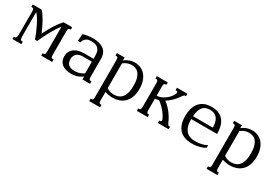

<svg xmlns="http://www.w3.org/2000/svg" viewBox="32 -1407 3535 2485"><g transform="rotate(30 1799.5 -165.0)"><path d="M43.9 -518.6H177.2Q194.3 -501.5 214.6 -472.2Q234.9 -442.9 255.6 -406.2Q276.4 -369.6 295.9 -328.9Q315.4 -288.1 331.5 -248.5Q349.6 -288.1 371.1 -327.1Q392.6 -366.2 415.5 -401.9Q438.5 -437.5 461.4 -467.5Q484.4 -497.6 504.9 -518.6H632.8V-481.9H619.6Q612.8 -481.9 608.2 -480Q603.5 -478 600.1 -472.7Q596.7 -467.3 595.2 -458Q593.8 -448.7 593.8 -433.6V-85Q593.8 -69.8 595.2 -60.5Q596.7 -51.3 600.1 -45.9Q603.5 -40.5 608.2 -38.6Q612.8 -36.6 619.6 -36.6H632.8V0H470.2V-36.6H483.9Q490.2 -36.6 495.4 -38.6Q500.5 -40.5 503.7 -45.9Q506.8 -51.3 508.5 -60.5Q510.3 -69.8 510.3 -85V-455.1Q485.4 -425.3 460.7 -387Q436 -348.6 412.8 -306.6Q389.6 -264.6 368.7 -221.4Q347.7 -178.2 331.1 -138.7H296.4Q282.2 -181.2 262 -228.8Q241.7 -276.4 219.5 -320.6Q197.3 -364.7 174.3 -400.6Q151.4 -436.5 131.8 -455.6V-138.7Q131.8 -105.5 132.8 -85.2Q133.8 -64.9 137 -54.2Q140.1 -43.5 146.2 -40Q152.3 -36.6 162.6 -36.6H173.3V0H40V-36.6H52.2Q62.5 -36.6 68.6 -40Q74.7 -43.5 77.9 -54.4Q81.1 -65.4 82 -85.4Q83 -105.5 83 -139.2V-433.6Q83 -448.7 81.5 -458Q80.1 -467.3 76.7 -472.7Q73.2 -478 68.4 -480Q63.5 -481.9 57.1 -481.9H43.9Z M1076.7 -259.8H937.5Q906.2 -259.8 884 -250.7Q861.8 -241.7 847.4 -226.8Q833 -211.9 826.2 -192.1Q819.3 -172.4 819.3 -150.9Q819.3 -126 826.2 -106Q833 -85.9 847.9 -72Q862.8 -58.1 885.7 -50.5Q908.7 -43 940.9 -43Q977.5 -43 1010 -52.7Q1042.5 -62.5 1076.7 -84.5ZM1160.6 -85Q1160.6 -69.8 1162.1 -60.5Q1163.6 -51.3 1167 -45.9Q1170.4 -40.5 1175 -38.6Q1179.7 -36.6 1186.5 -36.6H1200.2V0H1085.4V-43.9Q1063.5 -27.3 1042.2 -16.8Q1021 -6.3 1000.2 -0.2Q979.5 5.9 959.5 8.3Q939.5 10.7 920.4 10.7Q877 10.7 842 0.7Q807.1 -9.3 782.7 -28.8Q758.3 -48.3 745.1 -76.7Q731.9 -105 731.9 -141.6Q731.9 -184.1 748.5 -214.8Q765.1 -245.6 793.2 -265.4Q821.3 -285.2 858.6 -294.4Q896 -303.7 937.5 -303.7H1076.7V-352.1Q1076.7 -392.1 1065.9 -418.2Q1055.2 -444.3 1036.6 -459.7Q1018.1 -475.1 992.9 -481Q967.8 -486.8 938.5 -486.8Q920.9 -486.8 903.3 -483.6Q885.7 -480.5 869.9 -471.2Q854 -461.9 841.8 -445.3Q829.6 -428.7 823.2 -402.3H784.2L793.9 -508.8Q809.1 -513.2 825.2 -516.8Q841.3 -520.5 859.6 -523.4Q877.9 -526.4 899.7 -527.8Q921.4 -529.3 948.2 -529.3Q991.2 -528.8 1029.8 -519.8Q1068.4 -510.7 1097.4 -490Q1126.5 -469.2 1143.6 -434.8Q1160.6 -400.4 1160.6 -349.1Z M1425.3 -66.9Q1432.6 -61 1443.1 -55.2Q1453.6 -49.3 1467.3 -44.2Q1481 -39.1 1497.8 -35.9Q1514.6 -32.7 1533.7 -32.7Q1616.2 -32.7 1658.2 -88.6Q1700.2 -144.5 1700.2 -259.3Q1700.2 -325.2 1687.5 -368.2Q1674.8 -411.1 1653.6 -436.3Q1632.3 -461.4 1605 -471.2Q1577.6 -481 1548.3 -481Q1527.8 -481 1510.3 -477.3Q1492.7 -473.6 1477.8 -467.5Q1462.9 -461.4 1450 -453.4Q1437 -445.3 1425.3 -436ZM1425.3 113.8Q1425.3 128.9 1426.8 138.2Q1428.2 147.5 1431.6 152.8Q1435.1 158.2 1439.7 160.2Q1444.3 162.1 1451.2 162.1H1464.4V198.7H1301.8V162.1H1315.4Q1321.8 162.1 1326.7 160.2Q1331.5 158.2 1335 152.8Q1338.4 147.5 1339.8 138.2Q1341.3 128.9 1341.3 113.8V-433.6Q1341.3 -448.7 1339.8 -458Q1338.4 -467.3 1335 -472.7Q1331.5 -478 1326.7 -480Q1321.8 -481.9 1315.4 -481.9H1301.8V-518.6H1416.5V-475.1Q1449.2 -501.5 1487.3 -515.4Q1525.4 -529.3 1568.4 -529.3Q1610.8 -529.3 1650.1 -513.7Q1689.5 -498 1720 -465.1Q1750.5 -432.1 1768.8 -381.1Q1787.1 -330.1 1787.1 -259.3Q1787.1 -186 1766.4 -134.8Q1745.6 -83.5 1711.4 -51.3Q1677.2 -19 1632.6 -4.2Q1587.9 10.7 1540.5 10.7Q1511.2 10.7 1482.2 5.6Q1453.1 0.5 1425.3 -9.3Z M2332.5 -63.5Q2336.4 -53.7 2340.6 -48.3Q2344.7 -43 2348.4 -40.3Q2352.1 -37.6 2355.5 -37.1Q2358.9 -36.6 2361.8 -36.6H2375V0H2212.4V-36.6H2221.7Q2244.1 -36.6 2244.1 -52.7Q2244.1 -64.9 2232.4 -89.4Q2220.7 -113.8 2199.2 -143.3Q2177.7 -172.9 2147.2 -204.6Q2116.7 -236.3 2079.6 -263.2Q2064.9 -258.8 2050.5 -256.3Q2036.1 -253.9 2022.5 -253.9V-85Q2022.5 -69.8 2023.9 -60.5Q2025.4 -51.3 2028.8 -45.9Q2032.2 -40.5 2036.9 -38.6Q2041.5 -36.6 2048.3 -36.6H2061.5V0H1898.9V-36.6H1912.6Q1918.9 -36.6 1923.8 -38.6Q1928.7 -40.5 1932.1 -45.9Q1935.5 -51.3 1937 -60.5Q1938.5 -69.8 1938.5 -85V-433.6Q1938.5 -448.7 1937 -458Q1935.5 -467.3 1932.1 -472.7Q1928.7 -478 1923.8 -480Q1918.9 -481.9 1912.6 -481.9H1898.9V-518.6H2061.5V-481.9H2048.3Q2041.5 -481.9 2036.9 -480Q2032.2 -478 2028.8 -472.7Q2025.4 -467.3 2023.9 -458Q2022.5 -448.7 2022.5 -433.6V-297.9Q2051.3 -297.9 2081.8 -309.6Q2112.3 -321.3 2139.9 -340.8Q2167.5 -360.4 2189.9 -386Q2212.4 -411.6 2225.1 -439.5Q2231 -452.6 2231 -462.4Q2231 -472.2 2226.3 -477.1Q2221.7 -481.9 2214.4 -481.9H2199.2V-518.6H2355V-481.9H2340.8Q2335.4 -481.9 2330.8 -479.2Q2326.2 -476.6 2320.8 -470.5Q2315.4 -464.4 2308.1 -454.1Q2300.8 -443.8 2290.5 -429.2Q2277.3 -410.2 2261.7 -392.1Q2246.1 -374 2228.3 -357.4Q2210.4 -340.8 2191.2 -325.7Q2171.9 -310.5 2152.3 -298.3Q2189 -272 2218.5 -240Q2248 -208 2270.5 -175.8Q2293 -143.6 2308.3 -114.3Q2323.7 -85 2332.5 -63.5Z M2714.8 -529.3Q2779.8 -529.3 2824.5 -508.5Q2869.1 -487.8 2896.5 -451.7Q2923.8 -415.5 2936 -366.9Q2948.2 -318.4 2948.2 -262.7V-259.8H2561.5V-256.3Q2561.5 -195.8 2575 -154.1Q2588.4 -112.3 2612.1 -86.2Q2635.7 -60.1 2668.5 -48.6Q2701.2 -37.1 2739.7 -37.1Q2768.1 -37.1 2792.2 -39.1Q2816.4 -41 2838.4 -45.7Q2860.4 -50.3 2880.4 -58.1Q2900.4 -65.9 2920.4 -77.6V-38.1Q2908.7 -29.8 2890.4 -21.2Q2872.1 -12.7 2847.4 -5.6Q2822.8 1.5 2792.5 6.1Q2762.2 10.7 2726.1 10.7Q2602.1 10.7 2538.1 -56.4Q2474.1 -123.5 2474.1 -259.3Q2474.1 -315.4 2487.3 -364.7Q2500.5 -414.1 2529.3 -450.7Q2558.1 -487.3 2603.8 -508.3Q2649.4 -529.3 2714.8 -529.3ZM2859.4 -303.7Q2858.4 -337.4 2852.3 -369.9Q2846.2 -402.3 2830.6 -428.2Q2814.9 -454.1 2787.1 -470Q2759.3 -485.8 2714.8 -485.8Q2671.4 -485.8 2642.1 -470.5Q2612.8 -455.1 2595 -425.5Q2577.1 -396 2569.3 -353Q2564.9 -330.1 2563 -303.7Z M3178.7 -66.9Q3186 -61 3196.5 -55.2Q3207 -49.3 3220.7 -44.2Q3234.4 -39.1 3251.2 -35.9Q3268.1 -32.7 3287.1 -32.7Q3369.6 -32.7 3411.6 -88.6Q3453.6 -144.5 3453.6 -259.3Q3453.6 -325.2 3440.9 -368.2Q3428.2 -411.1 3407 -436.3Q3385.7 -461.4 3358.4 -471.2Q3331.1 -481 3301.8 -481Q3281.2 -481 3263.7 -477.3Q3246.1 -473.6 3231.2 -467.5Q3216.3 -461.4 3203.4 -453.4Q3190.4 -445.3 3178.7 -436ZM3178.7 113.8Q3178.7 128.9 3180.2 138.2Q3181.6 147.5 3185.1 152.8Q3188.5 158.2 3193.1 160.2Q3197.8 162.1 3204.6 162.1H3217.8V198.7H3055.2V162.1H3068.8Q3075.2 162.1 3080.1 160.2Q3085 158.2 3088.4 152.8Q3091.8 147.5 3093.3 138.2Q3094.7 128.9 3094.7 113.8V-433.6Q3094.7 -448.7 3093.3 -458Q3091.8 -467.3 3088.4 -472.7Q3085 -478 3080.1 -480Q3075.2 -481.9 3068.8 -481.9H3055.2V-518.6H3169.9V-475.1Q3202.6 -501.5 3240.7 -515.4Q3278.8 -529.3 3321.8 -529.3Q3364.3 -529.3 3403.6 -513.7Q3442.9 -498 3473.4 -465.1Q3503.9 -432.1 3522.2 -381.1Q3540.5 -330.1 3540.5 -259.3Q3540.5 -186 3519.8 -134.8Q3499 -83.5 3464.8 -51.3Q3430.7 -19 3386 -4.2Q3341.3 10.7 3293.9 10.7Q3264.6 10.7 3235.6 5.6Q3206.5 0.5 3178.7 -9.3Z"/></g></svg>

Font: Arian AMU Serif
Style: Regular
Weight: 400
Designer: Ruben Hakobyan (Tarumian)
Foundry: Ruben Hakobyan (Tarumian)
Version: Version 1.002